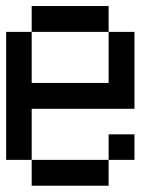

<svg xmlns="http://www.w3.org/2000/svg" viewBox="-20 -546 540 624"><path d="M83 -276.4H333V-442.4H83ZM0 -26.4V-442.4H83V-526.4H333V-442.4H417V-192.4H83V-26.4ZM333 -26.4V57.6H83V-26.4ZM333 -26.4V-109.4H417V-26.4Z"/></svg>

Font: KH Dot Kodenmachou 12
Style: Regular
Weight: 400
Designer: Original version for X68000 by Keitarou Hiraki (http://hp.vector.co.jp/authors/VA000874/) / TrueType conversion by Homem
Version: Version 1.00.20150527